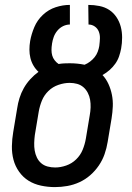

<svg xmlns="http://www.w3.org/2000/svg" viewBox="-20 -755 540 783"><path d="M204 8Q175 8 147 2Q119 -4 96.5 -18Q74 -32 58 -54.5Q42 -77 35 -103.5Q28 -130 28.5 -159Q29 -188 34 -217L50 -313Q53 -334 59.5 -355Q66 -376 77 -395.5Q88 -415 103.5 -432Q119 -449 137 -462Q125 -473 116.5 -487.5Q108 -502 104 -518.5Q100 -535 100 -552.5Q100 -570 103 -588Q108 -616 120 -644.5Q132 -673 155 -694.5Q178 -716 207 -725.5Q236 -735 265 -735V-655Q251 -655 237.5 -648.5Q224 -642 214 -630Q204 -618 199 -604Q194 -590 192 -576V-575Q190 -563 190 -551Q190 -539 193 -528.5Q196 -518 203 -509Q210 -500 219 -494Q231 -496 242 -496.5Q253 -497 264 -497Q280 -497 295 -495.5Q310 -494 325 -491Q337 -496 347.5 -504Q358 -512 366 -522Q374 -532 378.5 -544Q383 -556 385 -568V-569Q387 -584 387.5 -598.5Q388 -613 383 -626Q378 -639 366.5 -647Q355 -655 341 -655L340 -735Q363 -735 385.5 -730.5Q408 -726 425.5 -714.5Q443 -703 455 -685Q467 -667 472.5 -646Q478 -625 478 -602Q478 -579 474 -557Q471 -541 465.5 -525Q460 -509 450 -495Q440 -481 427 -469.5Q414 -458 398 -449Q413 -433 422.5 -412Q432 -391 436.5 -368Q441 -345 440 -321Q439 -297 435 -272L419 -176Q415 -151 406.5 -126.5Q398 -102 383 -80Q368 -58 348 -40.5Q328 -23 304 -12Q280 -1 254.5 3.5Q229 8 204 8ZM205 -72Q227 -72 250 -80Q273 -88 290.5 -105Q308 -122 317 -144Q326 -166 330 -189L346 -285Q349 -301 349.5 -317Q350 -333 347.5 -348Q345 -363 338 -376.5Q331 -390 320 -399.5Q309 -409 294.5 -413Q280 -417 264 -417Q242 -417 218.5 -409Q195 -401 177.5 -384Q160 -367 151 -345Q142 -323 138 -300L122 -204Q120 -188 119.5 -172Q119 -156 121.5 -141Q124 -126 130.5 -112.5Q137 -99 148 -89.5Q159 -80 174 -76Q189 -72 205 -72Z"/></svg>

Font: Iosevka Term Curly Medium
Style: Italic
Weight: 500
Italic angle: -9°
Designer: Belleve Invis
Foundry: Belleve Invis
Version: Version 32.3.0